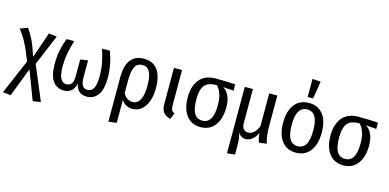

<svg xmlns="http://www.w3.org/2000/svg" viewBox="-92 -1322 4171 2058"><g transform="rotate(15 1993.5 -292.5)"><path d="M419 196 332 210 210 -111 87 209 -1 199 164 -186Q111 -319 75 -386Q39 -453 -5 -506L80 -537Q117 -487 146.5 -425.5Q176 -364 213 -251L312 -536L402 -526L259 -185Z M1045 -239Q1045 -110 999 -48.5Q953 13 877 13Q825 13 792 -15.5Q759 -44 751 -99Q727 13 621 13Q545 13 500.5 -48Q456 -109 456 -239Q456 -323 470.5 -392.5Q485 -462 510 -527H595Q570 -445 557.5 -377.5Q545 -310 545 -239Q545 -143 567.5 -101Q590 -59 633 -59Q668 -59 688 -84Q708 -109 708 -174V-354L792 -366V-174Q792 -59 866 -59Q908 -59 932 -98Q956 -137 956 -240Q956 -309 943.5 -375.5Q931 -442 905 -527H991Q1045 -382 1045 -239Z M1572 -265Q1572 -185 1549.5 -122Q1527 -59 1484.5 -23Q1442 13 1385 13Q1307 13 1262 -52V201L1172 212V-283Q1172 -410 1221.5 -474.5Q1271 -539 1369 -539Q1468 -539 1520 -469.5Q1572 -400 1572 -265ZM1477 -264Q1477 -374 1450.5 -422Q1424 -470 1370 -470Q1313 -470 1287.5 -422Q1262 -374 1262 -272V-129Q1300 -59 1367 -59Q1419 -59 1448 -111Q1477 -163 1477 -264Z M1792 -134Q1792 -100 1801 -84Q1810 -68 1833 -56L1805 12Q1751 -3 1726.5 -35Q1702 -67 1702 -125V-527H1792Z M2382 -456 2264 -465Q2307 -441 2330.5 -389Q2354 -337 2354 -263Q2354 -135 2297 -61Q2240 13 2140 13Q2039 13 1982.5 -60Q1926 -133 1926 -263Q1926 -387 1986.5 -460Q2047 -533 2165 -533Q2270 -533 2382 -526ZM2260 -263Q2260 -338 2241.5 -389.5Q2223 -441 2194 -467H2191Q2128 -467 2091 -446.5Q2054 -426 2037.5 -381.5Q2021 -337 2021 -263Q2021 -157 2051 -108Q2081 -59 2140 -59Q2199 -59 2229.5 -108.5Q2260 -158 2260 -263Z M2790 12Q2780 -15 2775 -37Q2770 -59 2768 -89Q2716 11 2642 11Q2612 11 2591.5 -2Q2571 -15 2556 -43Q2566 -10 2570.5 20Q2575 50 2575 94V201L2488 210V-527H2578V-153Q2578 -106 2597 -84.5Q2616 -63 2648 -63Q2716 -63 2759 -161V-527H2849V-179Q2849 -82 2873 1Z M3412 -264Q3412 -135 3355 -61Q3298 13 3198 13Q3097 13 3040.5 -60Q2984 -133 2984 -263Q2984 -393 3041 -466Q3098 -539 3199 -539Q3300 -539 3356 -468Q3412 -397 3412 -264ZM3079 -263Q3079 -158 3109 -108.5Q3139 -59 3198 -59Q3257 -59 3287.5 -108.5Q3318 -158 3318 -264Q3318 -369 3288 -418Q3258 -467 3199 -467Q3140 -467 3109.5 -418Q3079 -369 3079 -263ZM3259 -791 3228 -597H3167V-797Z M3966 -456 3848 -465Q3891 -441 3914.5 -389Q3938 -337 3938 -263Q3938 -135 3881 -61Q3824 13 3724 13Q3623 13 3566.5 -60Q3510 -133 3510 -263Q3510 -387 3570.5 -460Q3631 -533 3749 -533Q3854 -533 3966 -526ZM3844 -263Q3844 -338 3825.5 -389.5Q3807 -441 3778 -467H3775Q3712 -467 3675 -446.5Q3638 -426 3621.5 -381.5Q3605 -337 3605 -263Q3605 -157 3635 -108Q3665 -59 3724 -59Q3783 -59 3813.5 -108.5Q3844 -158 3844 -263Z"/></g></svg>

Font: Fira Sans Condensed
Style: Regular
Weight: 400
Width: 3
Designer: bBox Type GmbH & Carrois Corporate GbR & Edenspiekermann AG
Foundry: bBox Type GmbH & Carrois Corporate GbR & Edenspiekermann AG
Version: Version 4.301